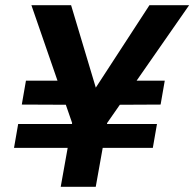

<svg xmlns="http://www.w3.org/2000/svg" viewBox="-20 -720 749 740"><path d="M34 -150 50 -242H585L569 -150ZM289 -316 64 -317 80 -409H301ZM403 -316 423 -409H615L599 -317ZM214 0 258 -246 101 -700H254L355 -363L338 -365L556 -700H709L393 -246L349 0Z"/></svg>

Font: DM Sans 17pt
Style: Bold Italic
Weight: 700
Italic angle: -10°
Version: Version 4.004;gftools[0.9.30]